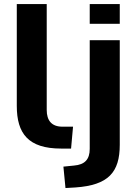

<svg xmlns="http://www.w3.org/2000/svg" viewBox="-20 -739 682 955"><path d="M284.2 0H333.5L343.3 -108.9H290.5C236.8 -108.9 212.4 -139.6 212.4 -191.9V-718.8H63.5V-212.4C63.5 -75.2 120.1 0 284.2 0ZM575.7 -620.6V-718.8H426.3V-620.6ZM355 193.4C519 182.1 575.7 118.2 575.7 -19V-539.1H426.3V1.5C426.3 53.7 401.9 80.1 348.1 84.5L295.4 89.8L305.7 196.3Z"/></svg>

Font: Winston
Style: Bold
Weight: 700
Designer: Vernon Adams, Kim Jin-seong, David Berlow, Cristiano Sobral
Foundry: The Winston Project Authors
Version: Version 3.004